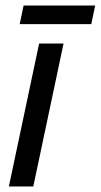

<svg xmlns="http://www.w3.org/2000/svg" viewBox="-20 -672 363 692"><path d="M12 0 121 -515H209L100 0ZM51 -585 65 -652H323L309 -585Z"/></svg>

Font: Radio Canada Condensed
Style: Italic
Weight: 400
Width: 3
Italic angle: -12°
Designer: Charles Daoud, Etienne Aubert Bonn, Alexandre Saumier Demers, Jacques Le Bailly
Foundry: Radio-Canada
Version: Version 2.104; ttfautohint (v1.8.4.7-5d5b);gftools[0.9.28.de